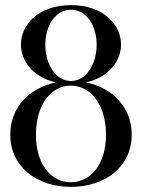

<svg xmlns="http://www.w3.org/2000/svg" viewBox="-20 -720 553 748"><path d="M314.5 -398.9C404.1 -418.4 451.5 -482.6 451.5 -546.5C451.5 -623.5 383.5 -700 256.5 -700C129.5 -700 61.5 -623.5 61.5 -546.5C61.5 -482.6 108.9 -418.4 198.5 -398.9C94.6 -378.3 20 -302 20 -195.5C20 -70 123.5 8 256.5 8C389.5 8 493 -70 493 -195.5C493 -302 418.4 -378.3 314.5 -398.9ZM156.5 -546C156.5 -619 195 -682 256.5 -682C318 -682 356.5 -619 356.5 -546C356.5 -472.5 318 -404.5 256.5 -404.5C195 -404.5 156.5 -472.5 156.5 -546ZM256.5 -10C180.5 -9.5 120 -77.5 120 -195.5C120 -313.5 180.5 -387 256.5 -386.5C332.5 -386 393 -312.5 393 -195.5C393 -78.5 332.5 -10.5 256.5 -10Z"/></svg>

Font: Picaflor 24 pt
Style: Regular
Weight: 400
Designer: Ariel Martín Pérez
Foundry: Tunera Type Foundry
Version: Version 1.000;hotconv 1.0.109;makeotfexe 2.5.65596